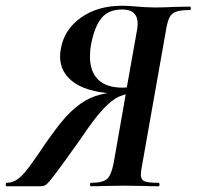

<svg xmlns="http://www.w3.org/2000/svg" viewBox="-54 -648 684 668"><path d="M497 0Q466 0 449 -1L380 -2L310 -1Q293 0 263 0Q259 0 259 -6Q259 -12 263 -12Q304 -12 319 -26Q334 -40 342 -84L385 -329L422 -324Q388 -324 361.5 -312.5Q335 -301 303.5 -267Q272 -233 226 -164Q162 -74 138.5 -43Q115 -12 107 -6Q99 0 87 0H-32Q-34 0 -34 -6Q-34 -12 -32 -12Q-11 -12 5 -23Q21 -34 36 -52.5Q51 -71 80 -113Q101 -146 136 -193Q175 -246 209 -274Q243 -302 277 -313.5Q311 -325 357 -329L364 -322Q262 -323 208.5 -357.5Q155 -392 155 -452Q155 -465 158 -480Q170 -546 228 -587Q286 -628 371 -628Q393 -628 424 -625Q438 -624 453.5 -623Q469 -622 485 -622Q512 -622 556 -624L606 -625Q610 -625 610 -619Q610 -613 606 -613Q574 -613 558 -607Q542 -601 535 -586Q528 -571 523 -540L441 -77Q436 -52 436 -41Q436 -23 448.5 -17.5Q461 -12 497 -12Q501 -12 501 -6Q501 0 497 0ZM259 -451Q259 -399 287.5 -371Q316 -343 373 -343Q385 -343 401 -345.5Q417 -348 427 -351L386 -337L423 -545Q425 -559 425 -565Q425 -615 371 -615Q324 -615 299.5 -585.5Q275 -556 263 -494Q259 -474 259 -451Z"/></svg>

Font: Cormorant Infant
Style: Bold Italic
Weight: 700
Italic angle: -10°
Designer: Christian Thalmann (Catharsis Fonts)
Foundry: Catharsis Fonts
Version: Version 4.000